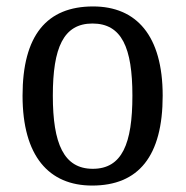

<svg xmlns="http://www.w3.org/2000/svg" viewBox="-20 -566 576 596"><path d="M266 10C410 10 485 -81 485 -269C485 -456 403 -546 269 -546C125 -546 50 -456 50 -269C50 -81 132 10 266 10ZM268 -42C178 -42 144 -120 144 -269C144 -418 177 -493 267 -493C358 -493 391 -418 391 -269C391 -120 359 -42 268 -42Z"/></svg>

Font: Noto Serif Georgian SemiCondensed
Style: Regular
Weight: 400
Width: 4
Designer: Monotype Design Team, Akaki Razmadze
Foundry: Google LLC
Version: Version 2.003